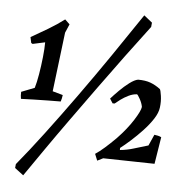

<svg xmlns="http://www.w3.org/2000/svg" viewBox="-56 -764 874 930"><g transform="rotate(5 381.0 -299.5)"><path d="M48 -256Q45 -272 46 -290L110 -315Q118 -341 125 -382.5Q132 -424 136.5 -466.5Q141 -509 141 -539L81 -526L74 -530L68 -558Q107 -580 150.5 -606Q194 -632 228 -658L251 -636L233 -594L198 -306L248 -292Q246 -275 241 -260Q218 -260 182 -259.5Q146 -259 109 -258Q72 -257 48 -256ZM91 112 49 80 51 61Q109 -9 178 -100.5Q247 -192 321 -295Q395 -398 468 -504.5Q541 -611 608 -711L648 -679L646 -658Q592 -587 532 -506Q472 -425 411 -340.5Q350 -256 291.5 -174.5Q233 -93 182 -19.5Q131 54 91 112ZM442 10 429 -22Q449 -35 474 -57Q499 -79 527 -107Q574 -156 603.5 -202.5Q633 -249 635 -268Q632 -286 621 -306Q610 -326 606 -327Q586 -326 565.5 -316Q545 -306 528 -293.5Q511 -281 502 -273H492L478 -295Q494 -313 517 -336Q540 -359 564 -377Q588 -395 605 -398Q641 -398 665.5 -389Q690 -380 714 -362Q718 -357 722 -329.5Q726 -302 722 -272Q719 -247 700 -217.5Q681 -188 653 -158Q625 -128 596.5 -102.5Q568 -77 547 -61V-51Q581 -54 613 -64Q645 -74 683 -85L707 -139Q715 -138 724.5 -136Q734 -134 741 -130L720 1Q658 0 595 -1.5Q532 -3 470 -4Z"/></g></svg>

Font: Labrada SemiBold
Style: Italic
Weight: 600
Italic angle: -7°
Designer: Mercedes Jáuregui
Foundry: Omnibus-Type Team
Version: Version 1.000; ttfautohint (v1.8.4.7-5d5b)